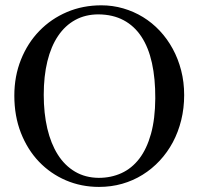

<svg xmlns="http://www.w3.org/2000/svg" viewBox="-20 -698 763 733"><path d="M683.1 -335Q683.1 -285.2 671.9 -239.5Q660.6 -193.8 639.9 -155Q619.1 -116.2 589.8 -84.7Q560.5 -53.2 524.4 -30.8Q488.3 -8.3 446.3 3.7Q404.3 15.6 357.9 15.6Q290.5 15.6 231.7 -9.5Q172.9 -34.7 128.9 -80.6Q85 -126.5 59.8 -190.7Q34.7 -254.9 34.7 -333Q34.7 -407.2 60.1 -470.5Q85.4 -533.7 130.1 -579.8Q174.8 -626 235.4 -651.9Q295.9 -677.7 366.7 -677.7Q410.2 -677.7 450.4 -666Q490.7 -654.3 525.9 -632.8Q561 -611.3 589.8 -580.6Q618.7 -549.8 639.4 -511.7Q660.2 -473.6 671.6 -429.2Q683.1 -384.8 683.1 -335ZM572.8 -322.3Q573.2 -397.9 560.1 -457.5Q546.9 -517.1 519.8 -558.1Q492.7 -599.1 451.9 -620.8Q411.1 -642.6 356 -643.1Q306.2 -643.1 267.3 -621.8Q228.5 -600.6 201.7 -560.8Q174.8 -521 160.9 -464.1Q147 -407.2 147 -335.9Q147 -265.6 160.6 -207.5Q174.3 -149.4 200.7 -107.7Q227.1 -65.9 266.4 -42.7Q305.7 -19.5 356.9 -19Q404.3 -19 443.8 -37.1Q483.4 -55.2 512 -92.5Q540.5 -129.9 556.4 -187Q572.3 -244.1 572.8 -322.3Z"/></svg>

Font: Doulos SIL Am
Style: Regular
Weight: 400
Designer: Walt Agee, Victor Gaultney, Peter Martin, Debbi Hosken, Becca Hirsbrunner
Foundry: SIL International
Version: Version 5.000